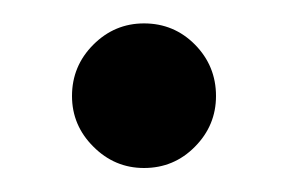

<svg xmlns="http://www.w3.org/2000/svg" viewBox="-20 -480 238 160"><path d="M40 -400Q40 -425 57.8 -442.8Q75.5 -460.5 100 -460.5Q125 -460.5 142.5 -442.8Q160 -425 160 -400Q160 -375.5 142.5 -357.8Q125 -340 100 -340Q75.5 -340 57.8 -357.8Q40 -375.5 40 -400Z"/></svg>

Font: Bodoni* 24pt
Style: Regular
Weight: 400
Version: Version 2.3